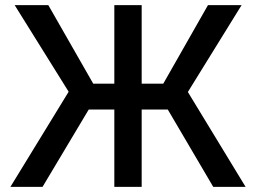

<svg xmlns="http://www.w3.org/2000/svg" viewBox="-20 -727 996 747"><path d="M531.2 -401.4H615.2L789.1 -707H919.9L710.9 -369.1L935.5 0H809.6L632.8 -300.8H531.2V0H424.8V-300.8H325.2L145.5 0H20.5L247.1 -370.1L37.1 -707H168L342.8 -401.4H424.8V-707H531.2Z"/></svg>

Font: Pretendard Medium
Style: Regular
Weight: 500
Designer: Base glyphs from Inter by Rasmus Andersson; Hangeul glyphs from Noto Sans CJK(Source Han Sans) by Jang Soo-young and Kan
Foundry: Kil Hyung-jin
Version: Version 1.309